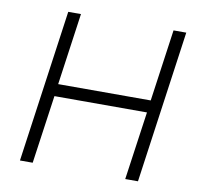

<svg xmlns="http://www.w3.org/2000/svg" viewBox="-75 -740 857 819"><g transform="rotate(10 353.5 -330.0)"><path d="M667 -660.2 574.2 0H519L561 -295.9H160.2L118.2 0H63L155.8 -660.2H210.9L167 -349.1H567.9L611.8 -660.2Z"/></g></svg>

Font: Human Sans Light
Style: Italic
Weight: 300
Italic angle: -8°
Designer: Tim Radville
Foundry: Continuum
Version: Version 1.000;FEAKit 1.0